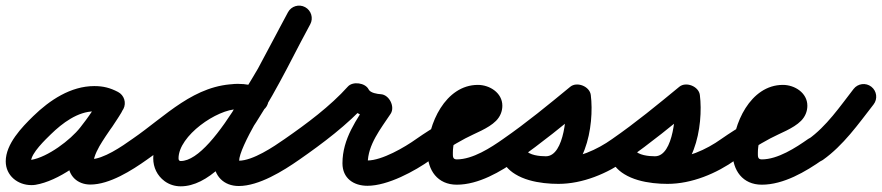

<svg xmlns="http://www.w3.org/2000/svg" viewBox="-52 -608 3137 683"><path d="M386.9 -220.2C398.4 -242.3 389.8 -269.5 367.8 -280.9C339.7 -295.5 315.5 -301.8 283.3 -301.8C199.6 -301.8 124.4 -251.5 66.6 -195.2C25.6 -155.3 -31.6 -95.8 -31.6 -34.1C-31.6 17 11.2 50.5 59.8 50.5C64.7 50.5 69.6 50.2 74.4 49.4C155.2 35.9 255.4 -36.6 304.4 -99.3C334.5 -137.7 361.9 -175.7 385.4 -218.3C399.5 -243.9 386 -267.4 365.7 -277.9C345.4 -288.5 318.4 -286 305.6 -259.7C302.9 -254.2 300 -249.1 296.6 -244C296.6 -244 296.3 -243.5 296 -243.1C295.7 -242.6 295.4 -242.2 295.4 -242.2C292.3 -237 288.9 -232 285.6 -227C285.6 -227 285.5 -226.9 285.5 -226.8C285.4 -226.7 285.4 -226.7 285.4 -226.7C269.1 -201.9 251.5 -177.9 235.8 -152.8C235.8 -152.8 235.9 -153 236 -153.1C236.1 -153.2 236.1 -153.3 236.1 -153.3C213.7 -118.3 190.6 -70.9 190.6 -28.9C190.6 17.5 223.5 48.5 269.5 48.5C337.7 48.5 416.8 -1.7 471.1 -40.3C491.3 -54.7 496.1 -82.8 481.7 -103.1C467.3 -123.3 439.2 -128.1 418.9 -113.7C382.1 -87.5 315.6 -41.5 269.5 -41.5C266.9 -41.5 277 -36.4 279.5 -31.5C279.8 -30.8 280.6 -26.7 280.6 -28.9C280.6 -52.1 299.4 -85.3 311.9 -104.7C311.9 -104.7 311.9 -104.8 312 -104.9C312.1 -105 312.2 -105.1 312.2 -105.2C327.5 -129.7 344.8 -153.1 360.6 -177.3C360.6 -177.3 360.6 -177.3 360.5 -177.2C360.5 -177.1 360.4 -177 360.4 -177C364.6 -183.2 368.7 -189.4 372.6 -195.8C372.6 -195.9 372.3 -195.4 372 -194.9C371.7 -194.5 371.4 -194 371.4 -194C377.1 -202.5 382 -211.1 386.4 -220.3C399.3 -246.6 386.4 -269.7 366.7 -279.9C347.1 -290.1 320.7 -287.3 306.6 -261.7C285.5 -223.4 260.6 -189.3 233.6 -154.7C198.5 -109.8 117.7 -49.1 59.6 -39.4C59.5 -39.4 59.8 -39.4 59.9 -39.4C60 -39.4 60 -39.5 59.8 -39.5C54.8 -39.5 53.5 -42.7 56.5 -38.4C57.9 -36.5 58.4 -33.7 58.4 -34.1C58.4 -63.2 111 -112.8 129.4 -130.8C169.3 -169.6 224.6 -211.8 283.3 -211.8C301.4 -211.8 311.3 -208.9 326.2 -201.1C348.3 -189.6 375.5 -198.2 386.9 -220.2Z M470.5 -39.9C569 -107.5 666.5 -219.2 793.9 -219.2C811 -219.2 828.1 -215.3 844.3 -210.1C868 -202.6 893.3 -215.6 900.9 -239.3C908.4 -263 895.4 -288.3 871.7 -295.9C846.6 -303.9 820.4 -309.2 793.9 -309.2C640 -309.2 536.6 -194.4 419.5 -114.1C399.1 -100.1 393.8 -72 407.9 -51.5C421.9 -31.1 450 -25.8 470.5 -39.9ZM873.3 -295.3C846.6 -305 822.6 -309.7 793.8 -309.7C670.1 -309.7 493.1 -178.7 493.1 -44.7C493.1 -12.5 507.1 16.7 533.1 36.1C549.9 48.6 570.1 54.8 590.9 54.8C782 54.8 961.5 -360.1 1051.3 -521.1C1063.4 -542.8 1055.6 -570.2 1033.9 -582.3C1012.2 -594.4 984.8 -586.6 972.7 -564.9C903.1 -440.1 714.3 -35.2 590.9 -35.2C589.6 -35.2 588 -35.3 586.9 -36.1C583.7 -38.5 583.1 -40.7 583.1 -44.7C583.1 -125.2 720.1 -219.7 793.8 -219.7C812.2 -219.7 825.9 -216.8 842.7 -210.7C866 -202.2 891.8 -214.3 900.3 -237.7C908.8 -261 896.7 -286.8 873.3 -295.3ZM972.2 -564C936.8 -497 900.9 -430.1 865.2 -363.2C865.2 -363.2 865.3 -363.5 865.5 -363.8C865.6 -364 865.8 -364.3 865.8 -364.3C818.8 -282 708.6 -120.5 708.6 -35.2C708.6 17.7 744 53.7 797.3 53.7C869.1 53.7 955.1 0.3 1012.8 -40.1C1033.2 -54.4 1038.1 -82.5 1023.9 -102.8C1009.6 -123.2 981.5 -128.1 961.2 -113.9C920.7 -85.5 847.2 -36.3 797.3 -36.3C789 -36.3 798.6 -25.9 798.6 -35.2C798.6 -85.9 908.5 -257.6 943.9 -319.7C943.9 -319.7 944.1 -320 944.2 -320.2C944.4 -320.5 944.5 -320.8 944.5 -320.8C980.4 -387.8 1016.3 -454.8 1051.8 -522C1063.4 -543.9 1055 -571.2 1033 -582.8C1011.1 -594.4 983.8 -586 972.2 -564Z M1012.7 -40C1095.5 -97.6 1185 -164.8 1252.5 -239.9C1261.3 -249.8 1239.9 -258.3 1217.8 -261.3C1195.7 -264.4 1172.8 -262 1178.6 -250.2C1200.5 -205.6 1250.5 -185.6 1297.6 -183.1C1312.7 -182.3 1308 -206 1297.5 -226.8C1287.1 -247.5 1270.8 -265.4 1262.4 -252.8C1216.5 -183.3 1166.2 -114.6 1166.2 -27.1C1166.2 25.9 1205.5 52.9 1255.1 52.9C1327.6 52.9 1423.7 0.8 1481.2 -40.4C1501.4 -54.9 1506.1 -83 1491.6 -103.2C1477.1 -123.4 1449 -128.1 1428.8 -113.6C1387.8 -84.2 1306.8 -37.1 1255.1 -37.1C1253.3 -37.1 1251.7 -37.1 1249.9 -37.3C1242.3 -37.9 1249.4 -36.9 1253 -32.4C1254.2 -30.8 1256.2 -24.1 1256.2 -27.1C1256.2 -93.3 1302.6 -150.3 1337.6 -203.2C1345.9 -215.8 1344.6 -232.8 1337.5 -246.9C1330.4 -261 1317.5 -272.1 1302.4 -272.9C1290.3 -273.6 1265.5 -277.4 1259.4 -289.8C1253.6 -301.7 1239.5 -309.2 1224.7 -311.2C1209.9 -313.3 1194.3 -309.9 1185.5 -300.1C1122.8 -230.1 1038.4 -167.5 961.3 -114C940.9 -99.8 935.9 -71.7 950 -51.3C964.2 -30.9 992.3 -25.9 1012.7 -40Z M1480.8 -40.1C1520.1 -67.6 1560.9 -93 1603.2 -115.7C1637.7 -134.2 1684.9 -150.3 1712.6 -178.2C1727 -192.8 1735 -211.4 1735 -232C1735 -277.8 1689.8 -306 1648 -306C1532.2 -306 1469 -165.9 1469 -66C1469 -2.3 1504.6 49 1573 49C1650.3 49 1728.9 2.8 1789.9 -40.2C1810.2 -54.5 1815.1 -82.6 1800.8 -102.9C1786.5 -123.2 1758.4 -128.1 1738.1 -113.8C1693.9 -82.7 1629.8 -41 1573 -41C1557.6 -41 1559 -52.2 1559 -66C1559 -112 1589 -216 1648 -216C1656.4 -216 1648.4 -215 1645.8 -225.7C1644.8 -229.5 1645 -232.5 1645 -232C1645 -231.2 1645.3 -236 1647.1 -239.4C1649.2 -243.2 1620.7 -225.6 1615 -222.7C1550.3 -190.4 1488.6 -155.3 1429.2 -113.9C1408.9 -99.7 1403.9 -71.6 1418.1 -51.2C1432.3 -30.9 1460.4 -25.9 1480.8 -40.1Z M1727 -51.3C1741.2 -30.9 1769.2 -25.9 1789.7 -40C1873.9 -98.5 1954.5 -164.6 2033.6 -229.7C2045.6 -239.6 2026.3 -254.6 2004.5 -263.2C1982.7 -271.9 1958.4 -274.2 1960.4 -258.8C1966.1 -213.4 1957.5 -52.1 1889.8 -52.1C1868.3 -52.1 1830.4 -55.5 1816.8 -74.9C1799.6 -99.4 1772.5 -98.8 1754.1 -85.8C1735.7 -72.9 1725.9 -47.7 1743.2 -23.1C1782.9 33.4 1870.5 46.1 1934.5 46.1C2020.7 46.1 2108.6 9.3 2178.2 -40.4C2198.4 -54.8 2203.1 -82.9 2188.6 -103.2C2174.2 -123.4 2146.1 -128.1 2125.8 -113.6C2071.8 -75 2001.7 -43.9 1934.5 -43.9C1905.1 -43.9 1835.8 -47.9 1816.8 -74.9C1799.6 -99.4 1772.5 -98.8 1754.1 -85.8C1735.7 -72.9 1725.9 -47.7 1743.2 -23.1C1775.6 23 1836.3 37.9 1889.8 37.9C2030.8 37.9 2063.2 -162.9 2049.6 -270.1C2047.7 -285.5 2035.4 -297.7 2020.5 -303.6C2005.7 -309.5 1988.4 -309.1 1976.4 -299.2C1899.2 -235.6 1820.6 -171 1738.3 -114C1717.9 -99.8 1712.9 -71.8 1727 -51.3Z M2115 -51.3C2129.2 -30.9 2157.2 -25.9 2177.7 -40C2261.9 -98.5 2342.5 -164.6 2421.6 -229.7C2433.6 -239.6 2414.3 -254.6 2392.5 -263.2C2370.7 -271.9 2346.4 -274.2 2348.4 -258.8C2354.1 -213.4 2345.5 -52.1 2277.8 -52.1C2256.3 -52.1 2218.4 -55.5 2204.8 -74.9C2187.6 -99.4 2160.5 -98.8 2142.1 -85.8C2123.7 -72.9 2113.9 -47.7 2131.2 -23.1C2170.9 33.4 2258.5 46.1 2322.5 46.1C2408.7 46.1 2496.6 9.3 2566.2 -40.4C2586.4 -54.8 2591.1 -82.9 2576.6 -103.2C2562.2 -123.4 2534.1 -128.1 2513.8 -113.6C2459.8 -75 2389.7 -43.9 2322.5 -43.9C2293.1 -43.9 2223.8 -47.9 2204.8 -74.9C2187.6 -99.4 2160.5 -98.8 2142.1 -85.8C2123.7 -72.9 2113.9 -47.7 2131.2 -23.1C2163.6 23 2224.3 37.9 2277.8 37.9C2418.8 37.9 2451.2 -162.9 2437.6 -270.1C2435.7 -285.5 2423.4 -297.7 2408.5 -303.6C2393.7 -309.5 2376.4 -309.1 2364.4 -299.2C2287.2 -235.6 2208.6 -171 2126.3 -114C2105.9 -99.8 2100.9 -71.8 2115 -51.3Z M2565.8 -40.1C2605.1 -67.6 2645.9 -93 2688.2 -115.7C2722.7 -134.2 2769.9 -150.3 2797.6 -178.2C2812 -192.8 2820 -211.4 2820 -232C2820 -277.8 2774.8 -306 2733 -306C2617.2 -306 2554 -165.9 2554 -66C2554 -2.3 2589.6 49 2658 49C2735.3 49 2813.9 2.8 2874.9 -40.2C2895.2 -54.5 2900.1 -82.6 2885.8 -102.9C2871.5 -123.2 2843.4 -128.1 2823.1 -113.8C2778.9 -82.7 2714.8 -41 2658 -41C2642.6 -41 2644 -52.2 2644 -66C2644 -112 2674 -216 2733 -216C2741.4 -216 2733.4 -215 2730.8 -225.7C2729.8 -229.5 2730 -232.5 2730 -232C2730 -231.2 2730.3 -236 2732.1 -239.4C2734.2 -243.2 2705.7 -225.6 2700 -222.7C2635.3 -190.4 2573.6 -155.3 2514.2 -113.9C2493.9 -99.7 2488.9 -71.6 2503.1 -51.2C2517.3 -30.9 2545.4 -25.9 2565.8 -40.1Z M2875.1 -39C2948.4 -91.1 3000.9 -166.2 3055.5 -236.4C3070.8 -256 3067.2 -284.3 3047.6 -299.5C3028 -314.8 2999.7 -311.2 2984.5 -291.6C2935.6 -228.7 2888.5 -158.9 2822.9 -112.3C2802.7 -97.9 2797.9 -69.9 2812.3 -49.6C2826.7 -29.3 2854.8 -24.6 2875.1 -39Z"/></svg>

Font: FRB American Cursive Guidelines Arrows Black
Style: Bold Italic
Weight: 900
Italic angle: -25°
Version: Version 2.0;Modular Font Editor K font №1